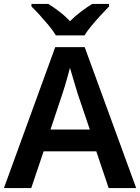

<svg xmlns="http://www.w3.org/2000/svg" viewBox="-20 -957 713 977"><path d="M533 0 470 -187H202L139 0H0L261 -717H411L673 0ZM375 -481Q371 -495 363.5 -519.5Q356 -544 348.5 -569.5Q341 -595 336 -612Q331 -592 323.5 -565.5Q316 -539 309 -515.5Q302 -492 298 -481L237 -298H437ZM264 -777Q251 -800 228.5 -827Q206 -854 182.5 -880Q159 -906 140 -924V-937H226Q252 -921 281.5 -898.5Q311 -876 336 -849Q363 -876 393 -898.5Q423 -921 449 -937H535V-924Q517 -906 493 -880Q469 -854 446.5 -827Q424 -800 410 -777Z"/></svg>

Font: Noto Sans Sora Sompeng SemiBold
Style: Regular
Weight: 600
Version: Version 2.101